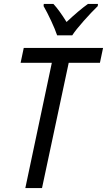

<svg xmlns="http://www.w3.org/2000/svg" viewBox="-20 -958 545 978"><path d="M244 -638H85L101 -714H505L489 -638H330L194 0H109ZM202 -927 203 -938H252Q281 -907 319 -846Q383 -906 428 -938H479L478 -927Q447 -897 406.5 -851.5Q366 -806 348 -778H271Q261 -808 240.5 -852Q220 -896 202 -927Z"/></svg>

Font: Noto Sans UI Narrow
Style: Italic
Weight: 400
Width: 4
Italic angle: -12°
Designer: Monotype Design Team
Foundry: Monotype Imaging Inc.
Version: Version 1.001